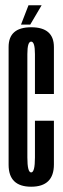

<svg xmlns="http://www.w3.org/2000/svg" viewBox="-20 -710 242 734"><path d="M99.1 3.8Q12.9 3.8 12.9 -80.1Q12.9 -163.9 12.9 -299.6Q12.9 -455.2 12.9 -530.5Q12.9 -605.8 99.1 -605.8Q186.1 -605.8 186.1 -530.1Q186.1 -454.4 186.1 -350.7H113.6Q113.6 -455 113.6 -503Q113.6 -550.9 99.1 -550.9Q84.6 -550.9 84.6 -503Q84.6 -455 84.6 -299.6Q84.6 -165.4 84.6 -108.1Q84.6 -50.8 99.1 -50.8Q113.6 -50.8 113.6 -108.1Q113.6 -165.4 113.6 -248.4H186.1Q186.1 -166.6 186.1 -81.4Q186.1 3.8 99.1 3.8ZM60.3 -616 88.9 -689.8H139.1L95.6 -616Z"/></svg>

Font: Anybody UltraCondensed Thin
Style: Regular
Weight: 100
Width: 1
Designer: Tyler Finck
Foundry: Etcetera Type Company
Version: Version 1.110